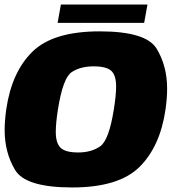

<svg xmlns="http://www.w3.org/2000/svg" viewBox="-26 -819 755 845"><path d="M291.5 6Q86.5 6 40.5 -70.8Q-5.5 -147.5 -5.5 -246Q-5.5 -288.5 1.5 -337.5Q25 -501 116.2 -591Q207.5 -681 412.5 -681Q617.5 -681 663.5 -604.5Q709.5 -528 709.5 -429.5Q709.5 -387 702.5 -337.5Q679 -174.5 587.8 -84.2Q496.5 6 291.5 6ZM318.5 -148Q375.5 -148 414.5 -174.8Q453.5 -201.5 475 -337.5Q485 -399.5 485 -438.5Q485 -487.5 463.8 -507.2Q442.5 -527 385.5 -527Q328.5 -527 289.8 -501.8Q251 -476.5 229 -337.5Q219.5 -277 219.5 -238.5Q219.5 -189.5 240.5 -168.8Q261.5 -148 318.5 -148ZM242 -799H623L608.5 -718.5H227.5Z"/></svg>

Font: Rudi
Style: Regular
Weight: 400
Italic angle: -10°
Designer: Tyler Finck
Foundry: Etcetera Type Company
Version: Version 1.111; ttfautohint (v1.8.4)